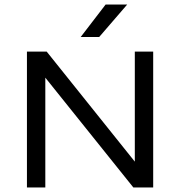

<svg xmlns="http://www.w3.org/2000/svg" viewBox="-20 -821 789 841"><path d="M98 0V-595H184.5L586.5 -93H570.5V-595H651V0H564L161.5 -502H178.5V0ZM333.5 -659 442.5 -801H537L414.5 -659Z"/></svg>

Font: Encode Sans SC Expanded
Style: Regular
Weight: 400
Width: 7
Designer: Multiple Designers
Foundry: Impallari Type
Version: Version 3.002